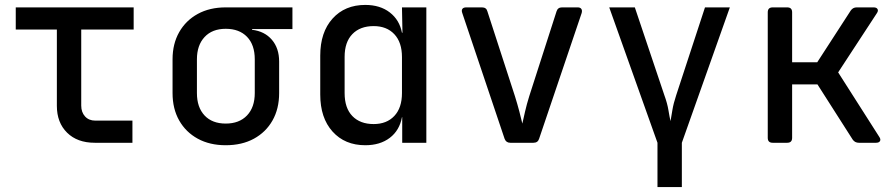

<svg xmlns="http://www.w3.org/2000/svg" viewBox="-20 -580 3640 780"><path d="M365 0Q294 0 252.5 -41Q211 -82 211 -150V-460H44V-550H523V-460H310V-151Q310 -124 325.5 -107Q341 -90 367 -90H518V0Z M897 10Q832 10 783.5 -16.5Q735 -43 708 -90.5Q681 -138 681 -202V-339Q681 -402 708 -449.5Q735 -497 783.5 -523.5Q832 -550 897 -550H1168V-462H1004V-459Q1055 -453 1084.5 -418.5Q1114 -384 1114 -330V-202Q1114 -138 1087 -90.5Q1060 -43 1011.5 -16.5Q963 10 897 10ZM897 -78Q952 -78 983.5 -111Q1015 -144 1015 -202V-339Q1015 -398 983.5 -430.5Q952 -463 897 -463Q842 -463 811 -429.5Q780 -396 780 -339V-202Q780 -144 811 -111Q842 -78 897 -78Z M1464 10Q1381 10 1331 -45.5Q1281 -101 1281 -196V-354Q1281 -449 1331 -504.5Q1381 -560 1464 -560Q1524 -560 1563.5 -529.5Q1603 -499 1613 -447H1615L1613 -550H1712V0H1614V-104H1613Q1603 -50 1563.5 -20Q1524 10 1464 10ZM1498 -76Q1551 -76 1582 -109Q1613 -142 1613 -202V-348Q1613 -408 1582 -441Q1551 -474 1498 -474Q1443 -474 1411.5 -441.5Q1380 -409 1380 -349V-202Q1380 -141 1411.5 -108.5Q1443 -76 1498 -76Z M2053 0Q2036 0 2030 -16L1858 -527Q1854 -538 1858.5 -544Q1863 -550 1874 -550H1938Q1956 -550 1960 -534L2072 -189Q2082 -157 2090 -126.5Q2098 -96 2102 -78Q2106 -96 2113 -126.5Q2120 -157 2130 -189L2241 -534Q2246 -550 2263 -550H2327Q2337 -550 2341.5 -544Q2346 -538 2343 -527L2170 -16Q2165 0 2147 0Z M2651 180V0L2455 -550H2559L2679 -193Q2691 -160 2695.5 -132.5Q2700 -105 2704 -88Q2707 -105 2711.5 -132.5Q2716 -160 2727 -193L2844 -550H2945L2750 0V180Z M3119 0Q3099 0 3099 -20V-530Q3099 -550 3119 -550H3178Q3198 -550 3198 -530V-327H3300L3436 -537Q3445 -550 3460 -550H3529Q3541 -550 3545 -543Q3549 -536 3542 -526L3385 -286L3552 -24Q3559 -14 3555 -7Q3551 0 3539 0H3469Q3453 0 3444 -13L3301 -237H3198V-20Q3198 0 3178 0Z"/></svg>

Font: Pitagon Sans Mono Medium
Style: Regular
Weight: 500
Monospace: yes
Designer: Travis Tran
Foundry: Pitagon
Version: Version 1.001; ttfautohint (v1.8.4.7-5d5b);gftools[0.9.26]